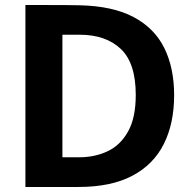

<svg xmlns="http://www.w3.org/2000/svg" viewBox="-20 -743 760 763"><path d="M81 -723Q86.5 -723 111.8 -723Q137 -723 171.2 -723Q205.5 -723 239.8 -722.8Q274 -722.5 297 -722Q428.5 -719 511.2 -675Q594 -631 633 -552Q672 -473 672 -365Q672 -252.5 631 -170.8Q590 -89 505.8 -44.5Q421.5 0 292 0H81ZM228 -605V-118H295Q357 -118 407.8 -142Q458.5 -166 489 -220.5Q519.5 -275 519.5 -366Q519.5 -492.5 459.8 -548.8Q400 -605 297 -605Z"/></svg>

Font: Public Sans
Style: Bold
Weight: 700
Designer: The Public Sans project authors (U.S. Web Design System). Libre Franklin designed by Pablo Impallari and Rodrigo Fuenzal
Version: Version 1.008; ttfautohint (v1.8.1) -l 8 -r 50 -G 200 -x 14 